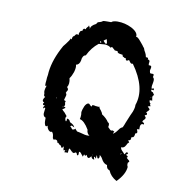

<svg xmlns="http://www.w3.org/2000/svg" viewBox="-67 -554 612 668"><g transform="rotate(10 239.0 -219.5)"><path d="M88 -196V-203Q84 -210 91 -230H89L86 -229V-239L87 -249Q87 -258 89 -268Q91 -312 117 -363Q118 -365 124 -376L132 -386Q144 -401 145 -407Q148 -402 149 -406L150 -411Q151 -414 153 -416Q156 -416 157 -419L160 -423Q164 -427 170 -423Q169 -429 172 -434Q175 -441 180 -439Q182 -452 191 -447Q191 -451 195 -455L198 -458Q199 -459 199 -460Q200 -462 200 -463L201 -460L203 -457Q204 -456 204 -454Q204 -452 205 -451Q205 -463 224 -472Q226 -479 233 -480L239 -482Q244 -484 245 -486Q249 -487 260 -487H274Q280 -493 296 -493Q322 -493 346 -481Q372 -467 368 -451Q372 -455 385 -439L390 -433L395 -427Q398 -422 402 -418L405 -410L409 -403Q412 -398 414 -388Q420 -388 421 -387Q423 -385 422 -381Q428 -382 429 -375L428 -368Q428 -363 429 -362Q434 -363 436.5 -361Q439 -359 438 -354L437 -350L436 -345Q436 -342 438 -336Q439 -335 444 -335H449Q453 -334 450 -324Q457 -320 454 -305L452 -294Q451 -289 453 -283Q458 -287 460 -285Q462 -284 460 -279L456 -280H452Q452 -274 456 -273L459 -272Q461 -270 462 -268H461L463 -266L465 -263Q460 -261 460 -255L461 -248L462 -243H453Q453 -234 458 -232Q455 -228 460 -223L455 -222L450 -220Q459 -212 458 -211Q458 -208 448 -199Q453 -197 452 -193Q452 -189 446 -189Q444 -186 449 -183Q451 -178 447 -174L443 -170Q441 -168 441 -164Q449 -162 448 -156Q439 -159 436 -151Q435 -149 435 -143V-136H433L431 -137Q428 -137 427 -134Q430 -130 430 -125Q428 -120 423 -120Q424 -117 422 -111Q419 -104 414 -106L413 -105V-103Q414 -102 412 -101Q414 -94 403 -92L406 -89L408 -87Q409 -86 403 -81L400 -75L396 -69Q390 -63 384 -65Q383 -59 389 -53L394 -48Q398 -44 399 -42Q401 -44 402 -46L403 -48L404 -50Q411 -51 411 -48Q409 -43 404 -42L407 -40L411 -38Q413 -34 409 -32L413 -28L418 -24Q423 -20 416 -16Q414 -7 418 -1Q416 26 388 54Q366 42 358 22Q352 20 349 16L347 11L346 5Q336 3 329 -7L323 -17Q322 -18 320.5 -20Q319 -22 317.5 -23Q316 -24 315 -25Q317 -14 312 -12Q310 -11 308.5 -14Q307 -17 305 -23Q304 -19 304 -10L301 -13L300 -15L298 -16Q296 -14 297 -11L298 -9L299 -6Q290 -5 287 -16Q282 -8 278 -8Q272 -9 271 -18Q266 -10 261 -18L258 -9Q247 -24 244 -24L242 -22V-16Q242 -12 240.5 -11Q239 -10 237 -11Q236 -16 234 -18Q232 -20 230 -19L227 -17L225 -16Q223 -16 219 -18L216 -21L213 -24Q211 -27 206 -29Q204 -15 204 -13Q202 -14 192 -13L193 -17L194 -21L188 -19L187 -25V-29L186 -33Q180 -20 176 -34Q173 -34 171 -36L168 -39Q165 -43 161 -42Q163 -47 158 -50Q152 -53 148 -49Q148 -50 146 -52Q144 -54 144 -55L143 -63Q142 -71 137 -76Q132 -72 125 -79Q119 -86 119 -94Q111 -86 108 -100Q107 -103 107 -111V-120Q98 -123 98 -134L99 -143L100 -153Q98 -155 96 -153L94 -151L93 -150Q92 -153 93 -156L95 -159L97 -162Q91 -161 90 -164Q89 -168 93 -172Q86 -173 87 -180Q89 -187 93 -191Q89 -192 88 -196ZM162 -168Q170 -170 168 -165L164 -162L159 -159Q162 -155 169 -149L173 -144L178 -138Q175 -135 175 -130Q175 -126 177 -122Q178 -119 180 -121Q181 -122 181 -130Q186 -130 190 -126L192 -122L194 -119Q208 -113 211 -104L207 -106L203 -108Q198 -110 197 -104Q200 -104 205 -96Q212 -96 214 -99L215 -100V-101Q219 -97 223 -92L233 -90L245 -87Q258 -83 268 -85Q258 -91 258 -104Q241 -133 225 -136Q227 -142 227 -152L226 -161L228 -170Q232 -184 237.5 -190Q243 -196 248 -194L251 -191L254 -188Q258 -184 259 -189Q258 -191 260.5 -191.5Q263 -192 268 -191L272 -190H277Q282 -188 284 -191Q286 -187 287 -184L292 -178Q298 -170 298 -166Q315 -155 323 -142Q328 -140 328 -135V-130L327 -126L331 -122L335 -118Q339 -114 344 -117Q351 -114 351 -113L349 -111L348 -109L347 -106Q354 -109 362 -120L368 -128Q372 -132 377 -134L381 -143L384 -151Q390 -166 391 -168L396 -180L402 -193Q408 -209 407 -218Q429 -280 373 -358Q369 -355 364 -360L361 -364L358 -368Q346 -360 346 -372Q340 -372 338 -375Q333 -375 333 -382L327 -383L321 -384Q313 -386 314 -391Q312 -392 306 -392Q302 -392 301 -395L296 -399Q292 -405 287 -399Q282 -405 267 -407L255 -406L244 -405Q221 -387 207 -358Q200 -357 197 -350L195 -345L194 -338Q191 -322 179 -320Q182 -311 177 -294Q172 -279 165 -270Q170 -250 162 -238Q168 -232 166 -227L163 -222L161 -217Q166 -214 163 -205L161 -198Q159 -193 160 -191Q169 -190 164 -183Q167 -178 165 -173Q163 -166 157 -168Q160 -165 162 -168ZM269 -426 264 -423 259 -419Q268 -407 271 -410Q273 -414 269 -426ZM250 -415H247L248 -413L249 -410Q251 -410 252 -411V-413ZM385 -41 384 -40H386L389 -43L388 -44ZM131 -196Q130 -194 131 -193Q132 -193 133 -194ZM288 -22 290 -18Q290 -22 288 -22ZM220 -22Q220 -19 219 -18Q221 -20 220 -22ZM197 -18 200 -21Q198 -21 197 -18ZM454 -254 455 -253Q456 -254 457 -254L456 -255Q455 -254 454 -254Z"/></g></svg>

Font: Kom-post
Style: Regular
Weight: 400
Designer: @guaschetti
Foundry: guaschetti
Version: Version 1.00 December 6, 2021, initial release